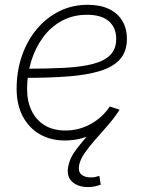

<svg xmlns="http://www.w3.org/2000/svg" viewBox="-20 -568 587 789"><path d="M246.6 9.3Q187.5 9.3 142.8 -16.8Q98.1 -43 73.2 -90.6Q48.3 -138.2 48.3 -202.6Q48.3 -275.9 70.1 -338.6Q91.8 -401.4 131.3 -448.5Q170.9 -495.6 224.1 -522Q277.3 -548.3 340.3 -548.3Q391.6 -548.3 427.5 -531.2Q463.4 -514.2 482.4 -482.7Q501.5 -451.2 501.5 -408.7Q501.5 -356.4 473.4 -324.7Q445.3 -293 391.4 -276.4Q337.4 -259.8 259.3 -253.9Q181.2 -248 81.1 -248L85 -285.6Q175.8 -285.6 245.1 -289.3Q314.5 -293 361.6 -305.2Q408.7 -317.4 433.1 -342Q457.5 -366.7 457.5 -408.2Q457.5 -455.1 426.8 -481.2Q396 -507.3 337.9 -507.3Q280.3 -507.3 234.6 -482.7Q189 -458 157.2 -415Q125.5 -372.1 108.4 -317.1Q91.3 -262.2 91.3 -202.1Q91.3 -151.9 109.6 -113.5Q127.9 -75.2 163.1 -53.5Q198.2 -31.7 248.5 -31.7Q305.7 -31.7 354 -59.1Q402.3 -86.4 431.2 -130.4L471.2 -117.2Q438 -61 377.9 -25.9Q317.9 9.3 246.6 9.3ZM341.3 200.7Q301.8 200.7 277.6 179.9Q253.4 159.2 259.8 119.1Q266.1 80.6 297.1 41Q328.1 1.5 365.2 -39.1L471.2 -116.7Q450.2 -84 423.3 -53Q396.5 -22 370.8 6.8Q345.2 35.6 326.9 62.5Q308.6 89.4 304.7 113.3Q300.8 137.7 314.7 149.4Q328.6 161.1 353.5 161.1Q363.3 161.1 372.1 159.2Q380.9 157.2 388.2 154.8L394 190.9Q383.3 194.8 369.9 197.8Q356.4 200.7 341.3 200.7Z"/></svg>

Font: Inter 18pt ExtraLight
Style: Italic
Weight: 250
Italic angle: -9.3988°
Designer: Rasmus Andersson
Foundry: rsms
Version: Version 4.001;git-66647c0bb